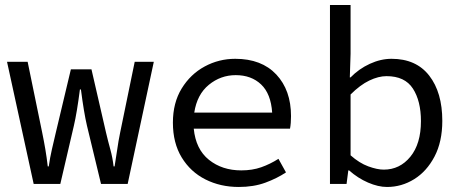

<svg xmlns="http://www.w3.org/2000/svg" viewBox="-20 -732 1840 764"><path d="M114 0 8 -486H90L148 -204Q155 -170 160.5 -137.5Q166 -105 170 -70H174Q179 -105 186.5 -137.5Q194 -170 202 -204L262 -456H344L402 -204Q410 -170 419 -137.5Q428 -105 432 -70H436Q442 -105 446.5 -137.5Q451 -170 458 -204L516 -486H592L488 0H382L326 -232Q314 -283 302 -376H298Q286 -283 274 -232L220 0Z M918 -433Q858 -433 811 -394.5Q764 -356 753 -284H1063Q1058 -359 1019 -396Q980 -433 918 -433ZM930 12Q857 12 797.5 -18Q738 -48 703 -105.5Q668 -163 668 -244Q668 -323 703 -380Q738 -437 794.5 -467.5Q851 -498 916 -498Q1021 -498 1079.5 -435.5Q1138 -373 1138 -270Q1138 -256 1137 -243Q1136 -230 1134 -220H751Q759 -138 811.5 -96Q864 -54 940 -54Q984 -54 1019.5 -66.5Q1055 -79 1088 -100L1118 -46Q1082 -22 1035.5 -5Q989 12 930 12Z M1520 12Q1485 12 1444.5 -5.5Q1404 -23 1369 -54H1366L1359 0H1293V-712H1375V-518L1372 -424H1375Q1408 -458 1451.5 -478Q1495 -498 1538 -498Q1636 -498 1688 -431Q1740 -364 1740 -251Q1740 -168 1709 -109Q1678 -50 1628 -19Q1578 12 1520 12ZM1507 -57Q1571 -57 1613 -108.5Q1655 -160 1655 -250Q1655 -330 1623 -379.5Q1591 -429 1518 -429Q1486 -429 1449.5 -411.5Q1413 -394 1375 -356V-114Q1410 -83 1445.5 -70Q1481 -57 1507 -57Z"/></svg>

Font: SauceCodePro NFM
Style: Regular
Weight: 400
Monospace: yes
Designer: Paul D. Hunt, Teo Tuominen
Foundry: Adobe
Version: Version 2.042;hotconv 1.1.0;makeotfexe 2.6.0;Nerd Fonts 3.3.